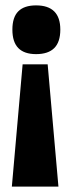

<svg xmlns="http://www.w3.org/2000/svg" viewBox="-20 -560 268 713"><path d="M64 -321H157L197 133H24ZM114 -540Q204 -540 204 -450Q204 -404 181.5 -381.5Q159 -359 114 -359Q70 -359 48 -381.5Q26 -404 26 -450Q26 -496 48 -518Q70 -540 114 -540Z"/></svg>

Font: Bricolage Grotesque 96pt ExtraBold SemiCondensed
Style: Regular
Weight: 800
Width: 4
Version: Version 1.001;gftools[0.9.33.dev8+g029e19f]